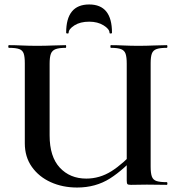

<svg xmlns="http://www.w3.org/2000/svg" viewBox="-20 -827 798 859"><path d="M547 -542Q547 -571 542 -586Q537 -601 522 -607Q507 -613 476 -613Q474 -613 474 -619Q474 -625 476 -625Q502 -625 533.5 -623.5Q565 -622 599 -622Q635 -622 667.5 -623.5Q700 -625 726 -625Q729 -625 729 -619Q729 -613 726 -613Q696 -613 680.5 -607.5Q665 -602 659.5 -587.5Q654 -573 654 -544V-81Q654 -52 659.5 -37Q665 -22 680.5 -17Q696 -12 726 -12Q729 -12 729 -6Q729 0 726 0Q704 0 683 -0.5Q662 -1 637 -1Q615 -1 600.5 -0.5Q586 0 566 0Q554 0 550.5 -3Q547 -6 547 -19ZM606 -149Q536 -69 472 -28.5Q408 12 325 12Q260 12 207 -12Q154 -36 122.5 -80.5Q91 -125 91 -186V-544Q91 -573 86 -587.5Q81 -602 66 -607.5Q51 -613 20 -613Q17 -613 17 -619Q17 -625 20 -625Q46 -625 78 -623.5Q110 -622 146 -622Q184 -622 216.5 -623.5Q249 -625 274 -625Q276 -625 276 -619Q276 -613 274 -613Q244 -613 228.5 -607Q213 -601 207.5 -586Q202 -571 202 -542V-221Q202 -126 247.5 -77Q293 -28 366 -28Q426 -28 478.5 -61Q531 -94 592 -161ZM287 -680Q287 -677 281.5 -677Q276 -677 276 -681Q276 -807 379 -807Q481 -807 481 -681Q481 -677 475.5 -677Q470 -677 470 -680Q470 -697 443.5 -713.5Q417 -730 379 -730Q339 -730 313 -713.5Q287 -697 287 -680Z"/></svg>

Font: Cormorant Infant Light
Style: Regular
Weight: 300
Designer: Christian Thalmann (Catharsis Fonts)
Foundry: Catharsis Fonts
Version: Version 4.001